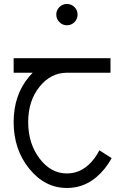

<svg xmlns="http://www.w3.org/2000/svg" viewBox="-20 -645 632 968"><path d="M145 -278.3H48.8V-351.6H537.1V-278.3H315.9Q235.8 -277.8 179.2 -207.5Q122.1 -136.7 122.1 -29.3Q122.1 78.1 179.2 153.8Q236.3 229.5 317.4 229.5Q398.4 229.5 455.6 153.8Q470.2 134.3 481 112.8L543 152.3Q527.8 180.2 507.3 205.6Q428.7 302.7 317.4 302.7Q206.1 302.7 127.4 205.6Q48.8 108.4 48.8 -29.3Q48.8 -167 127.4 -259.3Q136.2 -269.5 145 -278.3ZM317.4 -517.6Q295.4 -517.6 279.5 -533.4Q263.7 -549.3 263.7 -571.3Q263.7 -593.8 279.5 -609.4Q295.4 -625 317.4 -625Q339.8 -625 355.5 -609.4Q371.1 -593.8 371.1 -571.3Q371.1 -549.3 355.5 -533.4Q339.8 -517.6 317.4 -517.6Z"/></svg>

Font: Catrinity
Style: Regular
Weight: 400
Designer: Alexander Lange
Foundry: High-Logic / Made with FontCreator
Version: Version 2.090;May 20, 2024;FontCreator 15.0.0.2974 64-bit